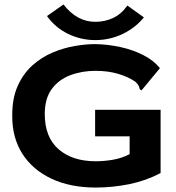

<svg xmlns="http://www.w3.org/2000/svg" viewBox="-20 -831 790 862"><path d="M410 11Q295 11 210.5 -29Q126 -69 80.5 -140.5Q35 -212 35 -308Q34 -388 59 -444Q84 -500 125 -537Q166 -574 216 -595Q266 -616 316 -624.5Q366 -633 407 -633Q465 -632 521.5 -619.5Q578 -607 624.5 -583Q671 -559 698 -525L621 -432L615 -425L607 -431Q606 -438 603 -445Q600 -452 588 -464Q556 -486 510.5 -499.5Q465 -513 409 -513Q348 -513 296 -493.5Q244 -474 212.5 -431.5Q181 -389 181 -319Q181 -215 243 -161Q305 -107 410 -107Q448 -107 488 -114Q528 -121 562 -139V-219H407V-338H701V-54Q634 -19 559.5 -4Q485 11 410 11ZM552 -806 626 -753Q588 -706 530.5 -678.5Q473 -651 408 -651Q343 -651 285.5 -679Q228 -707 191 -759L265 -811Q294 -773 330 -753Q366 -733 408 -733Q450 -733 487 -750Q524 -767 552 -806Z"/></svg>

Font: Inconsolata ExtraExpanded Black
Style: Regular
Weight: 900
Width: 8
Monospace: yes
Designer: Raph Levien, Cyreal, Brenton Simpson
Foundry: Raph Levien, Cyreal, Google
Version: Version 3.001; ttfautohint (v1.8.2.53-6de2)